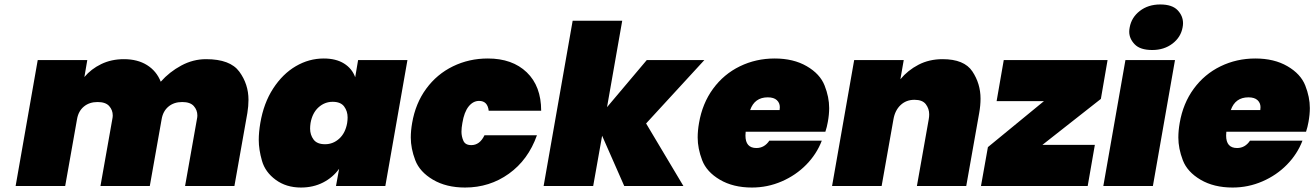

<svg xmlns="http://www.w3.org/2000/svg" viewBox="-20 -833 5887 860"><path d="M903 -568Q1011 -568 1052 -512Q1093 -456 1093 -386Q1093 -358 1088 -327L1030 0H809L862 -299Q864 -308 864 -316Q864 -340 848 -358Q832 -376 796 -376Q759 -376 734.5 -355.5Q710 -335 704 -299L651 0H430L483 -299Q485 -308 485 -316Q485 -340 469 -358Q453 -376 417 -376Q380 -376 355.5 -355.5Q331 -335 325 -299L272 0H50L149 -564H371L358 -488Q388 -524 433.5 -546Q479 -568 535 -568Q596 -568 638.5 -541.5Q681 -515 700 -467Q739 -511 792 -539.5Q845 -568 903 -568Z M1146 -282Q1161 -371 1203.5 -436.5Q1246 -502 1305 -536.5Q1364 -571 1430 -571Q1485 -571 1521 -548.5Q1557 -526 1571 -487L1584 -564H1805L1706 0H1485L1499 -77Q1471 -38 1427 -15.5Q1383 7 1328 7Q1262 7 1215 -27.5Q1168 -62 1153.5 -112.5Q1139 -163 1139 -206Q1139 -241 1146 -282ZM1535 -282Q1537 -296 1537 -307Q1537 -335 1521.5 -356Q1506 -377 1470 -377Q1434 -377 1406.5 -352Q1379 -327 1371 -282Q1369 -268 1369 -257Q1369 -229 1384.5 -208Q1400 -187 1436 -187Q1472 -187 1499.5 -212Q1527 -237 1535 -282Z M1826 -282Q1841 -370 1889 -435.5Q1937 -501 2009 -536Q2081 -571 2165 -571Q2275 -571 2339.5 -509Q2404 -447 2404 -337H2169Q2164 -381 2126 -381Q2099 -381 2079 -356Q2059 -331 2051 -282Q2047 -260 2047 -243Q2047 -222 2055.5 -202.5Q2064 -183 2091 -183Q2129 -183 2150 -227H2385Q2346 -117 2259.5 -55Q2173 7 2063 7Q1979 7 1919.5 -28Q1860 -63 1840 -115.5Q1820 -168 1820 -217Q1820 -248 1826 -282Z M2776 0 2677 -225 2637 0H2415L2545 -740H2767L2699 -353L2877 -564H3135L2874 -280L3041 0Z M3688 -287Q3684 -264 3677 -243H3320Q3319 -234 3319 -226Q3319 -170 3368 -170Q3404 -170 3426 -203H3661Q3638 -143 3591.5 -95.5Q3545 -48 3481.5 -20.5Q3418 7 3348 7Q3264 7 3204.5 -28Q3145 -63 3125 -115.5Q3105 -168 3105 -217Q3105 -248 3111 -282Q3126 -370 3174 -435.5Q3222 -501 3294 -536Q3366 -571 3450 -571Q3534 -571 3593.5 -536.5Q3653 -502 3673.5 -450Q3694 -398 3694 -349Q3694 -320 3688 -287ZM3472 -340Q3473 -347 3473 -353Q3473 -372 3459.5 -384.5Q3446 -397 3419 -397Q3360 -397 3340 -340Z M4202 -568Q4299 -568 4335.5 -513Q4372 -458 4372 -391Q4372 -361 4366 -327L4308 0H4087L4140 -299Q4142 -310 4142 -321Q4142 -346 4127 -366Q4112 -386 4076 -386Q4039 -386 4014 -362.5Q3989 -339 3982 -299L3929 0H3707L3806 -564H4028L4013 -478Q4046 -518 4094 -543Q4142 -568 4202 -568Z M4649 -184H4884L4852 0H4374L4405 -174L4656 -380H4444L4476 -564H4941L4911 -390Z M5141 -609Q5087 -609 5062.5 -634.5Q5038 -660 5038 -691Q5038 -700 5040 -710Q5048 -755 5085.5 -784Q5123 -813 5177 -813Q5230 -813 5254.5 -787.5Q5279 -762 5279 -729Q5279 -720 5277 -710Q5269 -666 5231.5 -637.5Q5194 -609 5141 -609ZM5243 -564 5144 0H4922L5021 -564Z M5841 -287Q5837 -264 5830 -243H5473Q5472 -234 5472 -226Q5472 -170 5521 -170Q5557 -170 5579 -203H5814Q5791 -143 5744.5 -95.5Q5698 -48 5634.5 -20.5Q5571 7 5501 7Q5417 7 5357.5 -28Q5298 -63 5278 -115.5Q5258 -168 5258 -217Q5258 -248 5264 -282Q5279 -370 5327 -435.5Q5375 -501 5447 -536Q5519 -571 5603 -571Q5687 -571 5746.5 -536.5Q5806 -502 5826.5 -450Q5847 -398 5847 -349Q5847 -320 5841 -287ZM5625 -340Q5626 -347 5626 -353Q5626 -372 5612.5 -384.5Q5599 -397 5572 -397Q5513 -397 5493 -340Z"/></svg>

Font: Fz Poppins Black
Style: Italic
Weight: 900
Italic angle: -10°
Designer: Ninad Kale (Devanagari), Jonny Pinhorn (Latin)
Foundry: Indian Type Foundry
Version: Vit hóa bi Vntype.Com & FontZin.Com